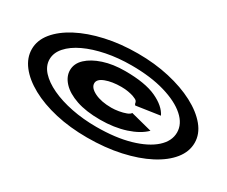

<svg xmlns="http://www.w3.org/2000/svg" viewBox="-88 -770 1176 996"><g transform="rotate(30 500.0 -272.0)"><path d="M489 -17Q386 -17 299 -37Q212 -57 147.5 -92.5Q83 -128 47.5 -174Q12 -220 12 -272Q12 -325 49.5 -371Q87 -417 153.5 -452Q220 -487 309 -507Q398 -527 501 -527Q602 -527 690 -507Q778 -487 844.5 -452Q911 -417 949 -371Q987 -325 987 -272Q987 -219 950 -173Q913 -127 846 -92Q779 -57 688 -37Q597 -17 489 -17ZM503 -89Q618 -89 703 -113.5Q788 -138 834.5 -179.5Q881 -221 881 -273Q881 -324 834.5 -365.5Q788 -407 703 -432Q618 -457 503 -457Q424 -457 354 -443Q284 -429 231 -404Q178 -379 148 -345Q118 -311 118 -272Q118 -233 148 -200Q178 -167 231 -142Q284 -117 354 -103Q424 -89 503 -89ZM501 -131Q417 -131 358.5 -151Q300 -171 269 -204.5Q238 -238 238 -276Q238 -316 271 -347Q304 -378 360.5 -396.5Q417 -415 489 -415Q609 -415 676 -384Q743 -353 765 -307L623 -286Q617 -292 617 -297Q617 -302 612.5 -308.5Q608 -315 586 -323Q574 -327 555 -330.5Q536 -334 513 -334Q458 -334 419.5 -319.5Q381 -305 381 -280Q381 -253 420.5 -233.5Q460 -214 521 -214Q541 -214 564.5 -218Q588 -222 606.5 -229Q625 -236 629 -245L757 -212Q720 -175 652.5 -153Q585 -131 501 -131Z"/></g></svg>

Font: Inconsolata UltraExpanded Black
Style: Regular
Weight: 900
Width: 9
Monospace: yes
Designer: Raph Levien, Cyreal, Brenton Simpson
Foundry: Raph Levien, Cyreal, Google
Version: Version 3.001; ttfautohint (v1.8.2.53-6de2)